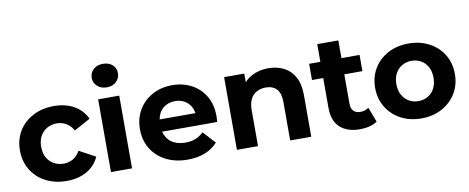

<svg xmlns="http://www.w3.org/2000/svg" viewBox="-67 -1089 3418 1399"><g transform="rotate(-10 1641.5 -389.5)"><path d="M332 8Q245 8 177 -27.5Q109 -63 71 -126Q33 -189 33 -269Q33 -350 71 -412.5Q109 -475 177 -510.5Q245 -546 332 -546Q417 -546 480 -510.5Q543 -475 573 -410L453 -344Q431 -382 399.5 -400Q368 -418 331 -418Q292 -418 259.5 -400Q227 -382 208.5 -349Q190 -316 190 -269Q190 -222 208.5 -189Q227 -156 259.5 -138Q292 -120 331 -120Q368 -120 399.5 -137.5Q431 -155 453 -194L573 -129Q543 -63 480 -27.5Q417 8 332 8Z M659 0V-538H815V0ZM737 -613Q694 -613 667 -638Q640 -663 640 -700Q640 -737 667 -762Q694 -787 737 -787Q780 -787 807 -763.5Q834 -740 834 -703Q834 -664 807.5 -638.5Q781 -613 737 -613Z M1227 8Q1135 8 1065.5 -28Q996 -64 958.5 -126.5Q921 -189 921 -269Q921 -350 958 -412.5Q995 -475 1060 -510.5Q1125 -546 1207 -546Q1286 -546 1349.5 -512.5Q1413 -479 1450 -416.5Q1487 -354 1487 -267Q1487 -258 1486 -246.5Q1485 -235 1484 -225H1077Q1082 -204 1093 -186Q1112 -152 1148 -134.5Q1184 -117 1231 -117Q1274 -117 1306.5 -130Q1339 -143 1366 -169L1449 -79Q1412 -37 1356 -14.5Q1300 8 1227 8ZM1340 -316Q1336 -341 1325 -362Q1308 -393 1278 -410.5Q1248 -428 1208 -428Q1168 -428 1137.5 -410.5Q1107 -393 1090 -362Q1079 -341 1075 -316Z M1918 -546Q1982 -546 2032.5 -520.5Q2083 -495 2112 -442.5Q2141 -390 2141 -308V0H1985V-285Q1985 -349 1956.5 -380Q1928 -411 1876 -411Q1839 -411 1809.5 -395.5Q1780 -380 1763.5 -348Q1747 -316 1747 -266V0H1591V-538H1740V-474Q1763 -500 1795 -517Q1849 -546 1918 -546Z M2502 8Q2407 8 2354 -40.5Q2301 -89 2301 -185V-406H2218V-526H2301V-657H2457V-526H2591V-406H2457V-188Q2457 -153 2475 -134.5Q2493 -116 2524 -116Q2561 -116 2587 -136L2629 -26Q2605 -9 2571.5 -0.5Q2538 8 2502 8Z M2956 8Q2870 8 2803.5 -28Q2737 -64 2699 -126.5Q2661 -189 2661 -269Q2661 -350 2699 -412.5Q2737 -475 2803.5 -510.5Q2870 -546 2956 -546Q3041 -546 3108 -510.5Q3175 -475 3213 -412.5Q3251 -350 3251 -269Q3251 -189 3213 -126.5Q3175 -64 3108 -28Q3041 8 2956 8ZM2956 -120Q2995 -120 3026 -138Q3057 -156 3075 -189.5Q3093 -223 3093 -269Q3093 -316 3075 -349Q3057 -382 3026 -400Q2995 -418 2956 -418Q2917 -418 2886 -400Q2855 -382 2836.5 -349Q2818 -316 2818 -269Q2818 -223 2836.5 -189.5Q2855 -156 2886 -138Q2917 -120 2956 -120Z"/></g></svg>

Font: Montserrat Z
Style: Bold
Weight: 700
Designer: Julieta Ulanovsky
Foundry: Julieta Ulanovsky
Version: Version 8.000